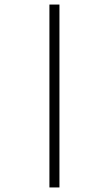

<svg xmlns="http://www.w3.org/2000/svg" viewBox="-20 -672 478 843"><path d="M197 151V-652H241V151Z"/></svg>

Font: Inconsolata SemiCondensed Light
Style: Regular
Weight: 300
Width: 4
Monospace: yes
Designer: Raph Levien, Cyreal, Brenton Simpson
Foundry: Raph Levien, Cyreal, Google
Version: Version 3.100; ttfautohint (v1.8.4.7-5d5b)